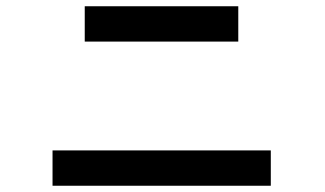

<svg xmlns="http://www.w3.org/2000/svg" viewBox="-20 -627 1040 614"><path d="M251 -494V-607H742V-494ZM148 -33V-146H846V-33Z"/></svg>

Font: D2Coding
Style: Bold
Weight: 700
Monospace: yes
Designer: Yong-Rak Park; Jeong-Hwan Yoon; Sang-Min Lee;
Foundry: NHN Corporation
Version: Version 1.3.2; Build 20180524